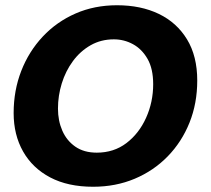

<svg xmlns="http://www.w3.org/2000/svg" viewBox="-20 -700 803 732"><path d="M335 12Q239 12 171.5 -23.5Q104 -59 68 -122.5Q32 -186 32 -269Q32 -355 61 -429.5Q90 -504 143 -560.5Q196 -617 268 -648.5Q340 -680 426 -680Q517 -680 585.5 -647Q654 -614 693 -550Q732 -486 732 -393Q732 -306 702.5 -232.5Q673 -159 619.5 -104Q566 -49 493.5 -18.5Q421 12 335 12ZM349 -118Q414 -118 462 -154.5Q510 -191 537 -251Q564 -311 564 -379Q564 -438 542.5 -475.5Q521 -513 487 -531.5Q453 -550 414 -550Q365 -550 325.5 -527.5Q286 -505 258 -467Q230 -429 215.5 -382Q201 -335 201 -286Q201 -240 217.5 -202Q234 -164 267 -141Q300 -118 349 -118Z"/></svg>

Font: Atkinson Hyperlegible
Style: Bold Italic
Weight: 700
Italic angle: -12°
Designer: Elliott Scott, Megan Eiswerth, Linus Boman, Theodore Petrosky
Foundry: Braille Institute
Version: Version 1.006; ttfautohint (v1.8.3)